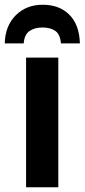

<svg xmlns="http://www.w3.org/2000/svg" viewBox="-47 -790 357 810"><path d="M199 0H63V-547H199ZM133 -770Q204 -770 246 -727.5Q288 -685 290 -607H210Q207 -645 186.5 -659.5Q166 -674 132 -674Q100 -674 78 -659.5Q56 -645 53 -607H-27Q-25 -681 19.5 -725.5Q64 -770 133 -770Z"/></svg>

Font: Noto Sans Condensed
Style: Bold
Weight: 700
Width: 3
Designer: Monotype Design Team
Foundry: Monotype Imaging Inc.
Version: Version 2.013; ttfautohint (v1.8.4.7-5d5b)